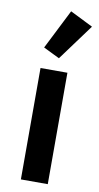

<svg xmlns="http://www.w3.org/2000/svg" viewBox="-91 -845 457 886"><g transform="rotate(10 137.5 -402.0)"><path d="M149.9 -581.1 74.2 -618.2 168 -804.2 274.9 -751ZM74.2 0V-522H200.2V0Z"/></g></svg>

Font: Anuphan SemiBold
Style: Bold
Weight: 600
Designer: Mike Abbink, Paul van der Laan, Pieter van Rosmalen, Mint Tantisuwanna
Foundry: Bold Monday; Cadson Demak
Version: Version 3.002;hotconv 1.0.109;makeotfexe 2.5.65596